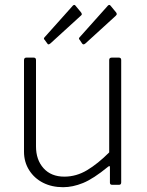

<svg xmlns="http://www.w3.org/2000/svg" viewBox="-20 -770 613 800"><path d="M248 -34Q298 -34 343 -61Q388 -88 435 -135V-520Q435 -530 446 -530H475Q485 -530 485 -520V-10Q485 0 476 0H447Q438 0 438 -9V-72Q438 -77 436.5 -78Q435 -79 430 -75Q369 -25 326 -7.5Q283 10 243 10Q196 10 159.5 -8.5Q123 -27 101.5 -61Q80 -95 80 -138V-519Q80 -530 90 -530H120Q130 -530 130 -520V-160Q130 -104 161.5 -69Q193 -34 248 -34ZM294 -747 318 -718Q321 -713 321 -710.5Q321 -708 315 -703L190 -589Q185 -585 182 -585Q179 -585 177 -589L166 -604Q160 -609 166 -615L284 -747Q290 -752 294 -747ZM440 -747 464 -718Q467 -713 466.5 -710.5Q466 -708 461 -703L336 -589Q331 -585 328 -585Q325 -585 322 -589L312 -604Q306 -609 312 -615L430 -747Q436 -752 440 -747Z"/></svg>

Font: Libre Franklin Thin ExtraLight
Style: Regular
Weight: 250
Version: Version 3.000